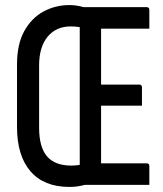

<svg xmlns="http://www.w3.org/2000/svg" viewBox="-20 -728 640 756"><path d="M253 -708Q282 -708 308 -700H557Q568 -700 568 -689V-615H378V-395H528Q539 -395 539 -384V-312H378V-85H557Q568 -85 568 -74V0H314Q294 5 280.5 6.5Q267 8 253 8Q153 8 100 -53.5Q47 -115 47 -228V-474Q47 -554 75.5 -605.5Q104 -657 151 -682.5Q198 -708 253 -708ZM134 -225Q134 -149 165 -112.5Q196 -76 261 -76Q281 -76 294 -79V-621Q278 -624 259 -624Q201 -624 167.5 -583.5Q134 -543 134 -470Z"/></svg>

Font: Recursive Mn Lnr St
Style: Regular
Weight: 400
Monospace: yes
Version: Version 1.079;hotconv 1.0.112;makeotfexe 2.5.65598; ttfautoh